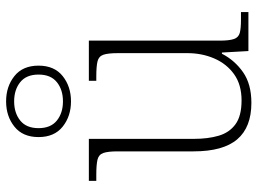

<svg xmlns="http://www.w3.org/2000/svg" viewBox="-130 -724 864 645"><g transform="rotate(-90 302.5 -402.0)"><path d="M279 10Q197 10 156.5 -37.5Q116 -85 116 -184V-439Q116 -472 110.5 -487.5Q105 -503 88 -507Q71 -511 38 -511H17V-536H158V-183Q158 -136 168.5 -100Q179 -64 207 -43.5Q235 -23 287 -23Q340 -23 375 -48Q410 -73 428 -114.5Q446 -156 446 -205V-438Q446 -472 440.5 -487.5Q435 -503 418 -507Q401 -511 368 -511H353V-536H488V-97Q488 -64 493.5 -48.5Q499 -33 514 -29Q529 -25 558 -25H584V0H453L448 -89H444Q422 -46 382 -18Q342 10 279 10ZM284 -596Q234 -596 199 -624Q164 -652 164 -705Q164 -758 199 -786Q234 -814 284 -814Q334 -814 369 -786Q404 -758 404 -705Q404 -652 369 -624Q334 -596 284 -596ZM284 -623Q323 -623 348.5 -643.5Q374 -664 374 -705Q374 -746 348.5 -766.5Q323 -787 284 -787Q245 -787 219.5 -766.5Q194 -746 194 -705Q194 -664 219.5 -643.5Q245 -623 284 -623Z"/></g></svg>

Font: Noto Serif ExtraLight
Style: Regular
Weight: 200
Designer: Monotype Design Team
Foundry: Monotype Imaging Inc.
Version: Version 2.015; ttfautohint (v1.8.4.7-5d5b)